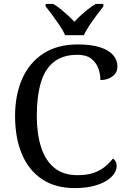

<svg xmlns="http://www.w3.org/2000/svg" viewBox="-20 -951 654 981"><path d="M361 10Q262 10 194 -36Q126 -82 91.5 -164.5Q57 -247 57 -358Q57 -466 93.5 -548.5Q130 -631 201.5 -677.5Q273 -724 378 -724Q446 -724 491 -709.5Q536 -695 558 -669.5Q580 -644 580 -612Q580 -580 555 -561Q530 -542 493 -542Q493 -573 482 -602.5Q471 -632 445.5 -651.5Q420 -671 376 -671Q301 -671 255 -634.5Q209 -598 188.5 -528Q168 -458 168 -358Q168 -269 189.5 -200.5Q211 -132 257 -94Q303 -56 376 -56Q425 -56 459 -68Q493 -80 516.5 -99.5Q540 -119 557 -141Q565 -136 570.5 -126.5Q576 -117 576 -102Q576 -83 563 -63.5Q550 -44 524 -27.5Q498 -11 457.5 -0.5Q417 10 361 10ZM313 -771Q303 -794 285 -820.5Q267 -847 248 -873Q229 -899 213 -918V-931H252Q271 -920 290 -904.5Q309 -889 327 -872.5Q345 -856 360 -840Q375 -856 393 -872.5Q411 -889 430.5 -904.5Q450 -920 469 -931H508V-918Q493 -899 473.5 -873Q454 -847 436.5 -820.5Q419 -794 408 -771Z"/></svg>

Font: Noto Serif Ethiopic
Style: Regular
Weight: 400
Designer: Monotype Design Team
Foundry: Monotype Imaging Inc.
Version: Version 2.102